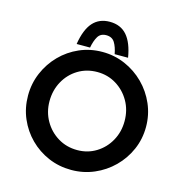

<svg xmlns="http://www.w3.org/2000/svg" viewBox="-131 -1049 1116 1176"><g transform="rotate(15 426.5 -461.0)"><path d="M53 -365Q53 -441 82 -509Q111 -577 162 -629Q213 -681 280.5 -710.5Q348 -740 426 -740Q502 -740 570 -710.5Q638 -681 690 -629Q742 -577 771.5 -509Q801 -441 801 -365Q801 -288 771.5 -220.5Q742 -153 690 -101.5Q638 -50 570 -21Q502 8 426 8Q348 8 280.5 -21Q213 -50 162 -101Q111 -152 82 -219.5Q53 -287 53 -365ZM189 -365Q189 -297 221 -241Q253 -185 307.5 -152Q362 -119 430 -119Q496 -119 549.5 -152Q603 -185 634 -241Q665 -297 665 -365Q665 -435 633 -491Q601 -547 547 -580Q493 -613 427 -613Q359 -613 305 -580Q251 -547 220 -490.5Q189 -434 189 -365ZM421 -930Q490 -930 530 -884Q570 -838 585 -746H500Q492 -790 475 -817.5Q458 -845 421 -845Q385 -845 368.5 -817.5Q352 -790 344 -746H259Q274 -840 314 -885Q354 -930 421 -930Z"/></g></svg>

Font: Reem Kufi SemiBold
Style: Regular
Weight: 600
Designer: Khaled Hosny
Version: Version 1.001